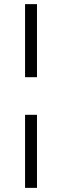

<svg xmlns="http://www.w3.org/2000/svg" viewBox="-20 -720 297 920"><path d="M100.1 -350.1V-700.2H157.2V-350.1ZM100.1 180.2V-169.9H157.2V180.2Z"/></svg>

Font: Cinzel Bold
Style: Regular
Weight: 700
Designer: Natanael Gama
Version: Version 1.001;PS 001.001;hotconv 1.0.56;makeotf.lib2.0.21325